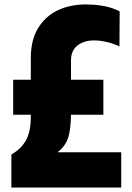

<svg xmlns="http://www.w3.org/2000/svg" viewBox="-20 -773 592 860"><path d="M523 -91V67H31V-81Q75 -106 96.5 -145Q118 -184 118 -250V-259H39V-416H118V-513Q118 -595 151.5 -648.5Q185 -702 240 -727.5Q295 -753 363 -753Q458 -753 516 -722L515 -565Q491 -577 460 -584.5Q429 -592 401 -592Q357 -592 327.5 -569.5Q298 -547 298 -503V-416H443V-259H298Q297 -192 285 -155.5Q273 -119 240 -93V-91Z"/></svg>

Font: Gmarket Sans TTF Bold
Style: Regular
Weight: 700
Designer: Creative Director : Sungho Lee; Art Director : Kiwoong Choi; Project Manager : Sori Yang, Jongwook Yoon; Font Designer :
Foundry: Sandoll Inc.
Version: Version 1.000;hotconv 1.0.109;makeotfexe 2.5.65596